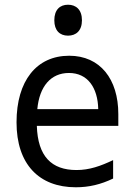

<svg xmlns="http://www.w3.org/2000/svg" viewBox="-20 -783 570 813"><path d="M268 -632C302 -632 327 -653 327 -697C327 -742 302 -763 268 -763C234 -763 210 -742 210 -697C210 -654 233 -632 268 -632ZM301 10C357 10 407 -2 459 -27V-105C406 -80 359 -63 304 -63C198 -63 140 -121 136 -250H481V-300C481 -448 404 -547 273 -547C135 -547 50 -441 50 -265C50 -88 145 10 301 10ZM396 -321H138C147 -417 195 -474 272 -474C351 -474 394 -412 396 -321Z"/></svg>

Font: Noto Sans Mono Condensed
Style: Regular
Weight: 400
Width: 3
Designer: Monotype Design Team
Foundry: Monotype Imaging Inc.
Version: Version 2.014